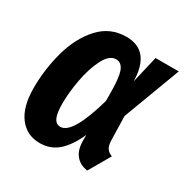

<svg xmlns="http://www.w3.org/2000/svg" viewBox="-133 -663 776 795"><g transform="rotate(30 254.5 -265.5)"><path d="M368 -401 398 -530H509L407 -258L410 -139Q411 -117 419.5 -105Q428 -93 445 -87L386 15Q350 10 330 -14Q310 -38 309 -80V-111Q282 -50 246 -17.5Q210 15 158 15Q96 15 59.5 -33Q23 -81 23 -171Q23 -260 46.5 -346Q70 -432 121.5 -489Q173 -546 251 -546Q365 -546 368 -401ZM158 -174Q158 -128 168 -107Q178 -86 199 -86Q256 -86 309 -273V-304Q309 -384 297.5 -414Q286 -444 260 -444Q228 -444 204.5 -398Q181 -352 169.5 -288.5Q158 -225 158 -174Z"/></g></svg>

Font: Fira Sans Compressed SemiBold
Style: Italic
Weight: 600
Width: 1
Italic angle: -8°
Designer: bBox Type GmbH & Carrois Corporate GbR & Edenspiekermann AG
Foundry: bBox Type GmbH & Carrois Corporate GbR & Edenspiekermann AG
Version: Version 4.301